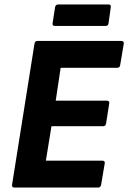

<svg xmlns="http://www.w3.org/2000/svg" viewBox="-20 -838 573 858"><path d="M44 0Q32 0 34 -13L134 -642Q136 -655 147 -655H522Q535 -655 533 -642L517 -547Q515 -535 504 -535H251L229 -388H457Q471 -388 468 -375L454 -286Q452 -274 441 -274H210L185 -120H437Q450 -120 448 -108L432 -13Q430 0 419 0ZM226 -722Q213 -722 215 -734L226 -805Q228 -818 240 -818H466Q477 -818 475 -805L465 -734Q464 -722 451 -722Z"/></svg>

Font: Sofia Sans Semi Condensed ExtraBold
Style: Italic
Weight: 800
Italic angle: -9°
Version: Version 4.100